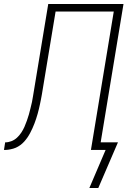

<svg xmlns="http://www.w3.org/2000/svg" viewBox="-52 -755 672 967"><path d="M398 192 480 0H406L521 -697H228L159 -280Q157 -268 154.5 -255.5Q152 -243 149.5 -231Q147 -219 144 -206.5Q141 -194 137.5 -181.5Q134 -169 130 -157Q126 -145 121.5 -133Q117 -121 111.5 -109Q106 -97 100 -85.5Q94 -74 86.5 -63Q79 -52 70 -42Q61 -32 50 -24Q39 -16 27.5 -11Q16 -6 1 -3Q-14 0 -22 0H-32L-26 -38Q-10 -38 5.5 -44Q21 -50 33.5 -61.5Q46 -73 55.5 -87.5Q65 -102 71.5 -117Q78 -132 83.5 -147.5Q89 -163 93.5 -178.5Q98 -194 101.5 -209.5Q105 -225 109 -241L114 -269L191 -735H570L455 -38H542L443 192Z"/></svg>

Font: Iosevka Aile XLt Obl
Style: Regular
Weight: 200
Italic angle: -9°
Designer: Belleve Invis
Foundry: Belleve Invis
Version: Version 31.1.0; ttfautohint (v1.8.4)